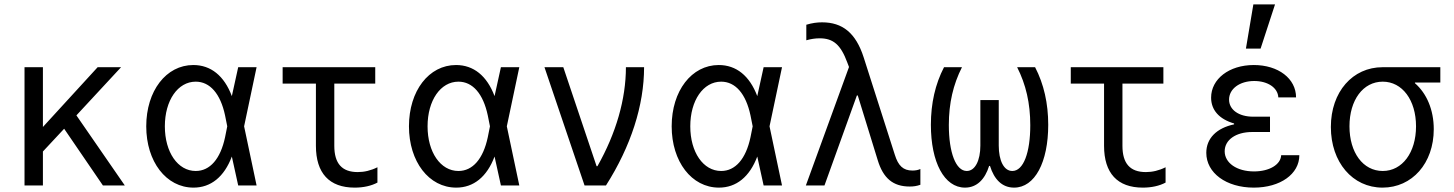

<svg xmlns="http://www.w3.org/2000/svg" viewBox="-20 -847 6640 877"><path d="M92 0H176V-155L273 -259L450 0H550L329 -320L533 -540H426L176 -267V-540H92Z M863 -550C739 -550 648 -432 648 -270C648 -109 739 10 864 10C943 10 1004 -39 1039 -132L1068 0H1152L1095 -270L1152 -540H1068L1039 -408C1004 -501 943 -550 863 -550ZM1008 -220C987 -121 939 -66 874 -66C792 -66 733 -152 733 -270C733 -388 792 -474 874 -474C939 -474 987 -419 1008 -320L1018 -270Z M1507 -181V-465H1694V-540H1271V-465H1423V-181C1423 -56 1484 10 1600 10C1640 10 1676 2 1704 -13V-83C1674 -68 1644 -61 1614 -61C1542 -61 1507 -100 1507 -181Z M2063 -550C1939 -550 1848 -432 1848 -270C1848 -109 1939 10 2064 10C2143 10 2204 -39 2239 -132L2268 0H2352L2295 -270L2352 -540H2268L2239 -408C2204 -501 2143 -550 2063 -550ZM2208 -220C2187 -121 2139 -66 2074 -66C1992 -66 1933 -152 1933 -270C1933 -388 1992 -474 2074 -474C2139 -474 2187 -419 2208 -320L2218 -270Z M2650 0H2748C2862 -179 2922 -366 2922 -540H2839C2839 -394 2794 -238 2709 -88H2705L2553 -540H2467Z M3263 -550C3139 -550 3048 -432 3048 -270C3048 -109 3139 10 3264 10C3343 10 3404 -39 3439 -132L3468 0H3552L3495 -270L3552 -540H3468L3439 -408C3404 -501 3343 -550 3263 -550ZM3408 -220C3387 -121 3339 -66 3274 -66C3192 -66 3133 -152 3133 -270C3133 -388 3192 -474 3274 -474C3339 -474 3387 -419 3408 -320L3418 -270Z M3661 0H3746L3894 -411H3898L3989 -116C4014 -33 4059 5 4135 5C4153 5 4167 3 4184 -3V-75C4173 -70 4161 -68 4148 -68C4106 -68 4083 -89 4067 -141L3925 -585C3889 -697 3828 -745 3735 -745C3712 -745 3690 -742 3663 -734V-663C3684 -669 3704 -672 3724 -672C3786 -672 3820 -643 3850 -562L3858 -541Z M4612 10C4707 10 4768 -106 4768 -277C4768 -375 4748 -463 4708 -540H4626C4666 -461 4686 -376 4686 -275C4686 -150 4655 -66 4604 -66C4565 -66 4542 -114 4542 -182V-390H4458V-182C4458 -114 4434 -66 4396 -66C4346 -66 4314 -150 4314 -276C4314 -376 4334 -461 4374 -540H4292C4252 -463 4232 -375 4232 -277C4232 -106 4293 10 4388 10C4442 10 4479 -28 4498 -89H4502C4521 -28 4557 10 4612 10Z M5107 -181V-465H5294V-540H4871V-465H5023V-181C5023 -56 5084 10 5200 10C5240 10 5276 2 5304 -13V-83C5274 -68 5244 -61 5214 -61C5142 -61 5107 -100 5107 -181Z M5819 -402H5900C5900 -488 5819 -550 5707 -550C5594 -550 5512 -486 5512 -401C5512 -345 5548 -303 5617 -283V-279C5537 -262 5490 -215 5490 -149C5490 -57 5581 10 5707 10C5828 10 5915 -52 5915 -138H5832C5830 -95 5778 -64 5708 -64C5629 -64 5574 -103 5574 -156C5574 -208 5625 -244 5699 -244H5781V-314H5704C5638 -314 5594 -346 5594 -392C5594 -441 5642 -477 5709 -477C5771 -477 5817 -446 5819 -402ZM5804 -827H5705L5671 -625H5738Z M6296 -66C6206 -66 6144 -150 6144 -270C6144 -390 6206 -474 6296 -474C6385 -474 6448 -390 6448 -270C6448 -150 6385 -66 6296 -66ZM6295 10C6430 10 6529 -101 6529 -257C6529 -345 6497 -420 6443 -467V-470H6559V-540H6295C6159 -540 6059 -428 6059 -267C6059 -106 6158 10 6295 10Z"/></svg>

Font: CommitMono
Style: 400Regular
Weight: 400
Monospace: yes
Designer: Eigil Nikolajsen
Foundry: Eigil Nikolajsen
Version: Version 1.143